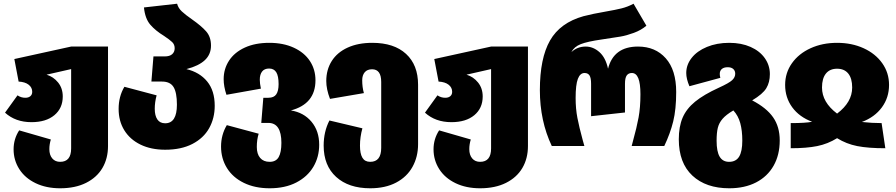

<svg xmlns="http://www.w3.org/2000/svg" viewBox="-20 -784 4811 1031"><path d="M560 -534V0Q560 67 530 118Q500 169 442 198Q384 227 303 227Q228 227 171 199.5Q114 172 83.5 124Q53 76 53 18Q53 -38 83 -84L253 -35Q245 -9 245 17Q245 48 260.5 66.5Q276 85 303 85Q362 85 362 13V-413L230 -383Q267 -372 292 -341Q317 -310 317 -266Q317 -203 272 -165.5Q227 -128 149 -128Q63 -128 7 -179L74 -272Q93 -259 116 -259Q133 -259 143 -267.5Q153 -276 153 -291Q153 -314 134 -329Q115 -344 80 -346L57 -467L362 -534Z M1133 -216Q1133 -149 1103 -95.5Q1073 -42 1013 -11Q953 20 867 20Q791 20 734.5 -7.5Q678 -35 647.5 -84.5Q617 -134 617 -199Q617 -266 648 -318L821 -272Q811 -235 811 -200Q811 -163 825 -142.5Q839 -122 867 -122Q930 -122 930 -222Q930 -287 912 -316.5Q894 -346 850 -346H793L804 -481H864Q891 -481 904.5 -493Q918 -505 918 -525Q918 -545 904.5 -558Q891 -571 861 -591Q815 -619 787 -651.5Q759 -684 753 -744L931 -764Q937 -741 956 -723Q975 -705 1011 -680Q1061 -645 1087 -615.5Q1113 -586 1113 -539Q1113 -492 1080 -461Q1047 -430 981 -413Q1052 -396 1092.5 -346.5Q1133 -297 1133 -216Z M1694 -7Q1694 59 1662.5 112Q1631 165 1571 196Q1511 227 1428 227Q1349 227 1289.5 198Q1230 169 1198.5 118Q1167 67 1167 3Q1167 -60 1198 -112L1369 -66Q1359 -34 1359 5Q1359 43 1377 64Q1395 85 1428 85Q1462 85 1476.5 59.5Q1491 34 1491 -17Q1491 -124 1421 -124H1383L1394 -259H1421Q1451 -259 1463.5 -277.5Q1476 -296 1476 -332Q1476 -376 1463.5 -396Q1451 -416 1425 -416Q1400 -416 1387.5 -400Q1375 -384 1375 -356Q1375 -336 1381 -308L1196 -275Q1181 -320 1181 -359Q1181 -414 1210 -458.5Q1239 -503 1294.5 -528.5Q1350 -554 1426 -554Q1501 -554 1557.5 -528Q1614 -502 1644 -456.5Q1674 -411 1674 -353Q1674 -226 1542 -191Q1611 -180 1652.5 -130.5Q1694 -81 1694 -7Z M2225 -329V-10Q2225 58 2195 112Q2165 166 2107 196.5Q2049 227 1968 227Q1852 227 1785 166Q1718 105 1718 -2Q1718 -77 1749 -137L1926 -95Q1913 -48 1913 -2Q1913 41 1926 63Q1939 85 1968 85Q2027 85 2027 10V-344Q2027 -412 1978 -412Q1952 -412 1938.5 -396Q1925 -380 1925 -353Q1925 -316 1934 -284L1752 -253Q1732 -305 1732 -349Q1732 -410 1761.5 -456.5Q1791 -503 1847 -528.5Q1903 -554 1979 -554Q2096 -554 2160.5 -494.5Q2225 -435 2225 -329Z M2815 -534V0Q2815 67 2785 118Q2755 169 2697 198Q2639 227 2558 227Q2483 227 2426 199.5Q2369 172 2338.5 124Q2308 76 2308 18Q2308 -38 2338 -84L2508 -35Q2500 -9 2500 17Q2500 48 2515.5 66.5Q2531 85 2558 85Q2617 85 2617 13V-413L2485 -383Q2522 -372 2547 -341Q2572 -310 2572 -266Q2572 -203 2527 -165.5Q2482 -128 2404 -128Q2318 -128 2262 -179L2329 -272Q2348 -259 2371 -259Q2388 -259 2398 -267.5Q2408 -276 2408 -291Q2408 -314 2389 -329Q2370 -344 2335 -346L2312 -467L2617 -534Z M2879 -300Q2879 -471 2933.5 -566.5Q2988 -662 3113 -697Q3163 -710 3233 -722Q3285 -731 3317.5 -739Q3350 -747 3382 -764L3451 -646Q3423 -622 3383.5 -607.5Q3344 -593 3311.5 -587.5Q3279 -582 3211 -572Q3134 -561 3098.5 -547Q3063 -533 3048 -504Q3080 -534 3125 -534Q3165 -534 3198.5 -504.5Q3232 -475 3245 -415Q3275 -534 3406 -534Q3499 -534 3555 -471Q3611 -408 3611 -290Q3611 -197 3595 -132Q3579 -67 3547 0H3372L3379 -27Q3399 -99 3409 -153Q3419 -207 3419 -278Q3419 -336 3407.5 -364Q3396 -392 3373 -392Q3355 -392 3345.5 -379Q3336 -366 3336 -334V-180L3154 -160V-334Q3154 -366 3145.5 -379Q3137 -392 3119 -392Q3095 -392 3083 -360.5Q3071 -329 3071 -258Q3071 -200 3080.5 -151Q3090 -102 3109 -32L3118 0H2943Q2879 -135 2879 -300Z M4167 -30Q4167 48 4134 106Q4101 164 4040 195.5Q3979 227 3896 227Q3771 227 3698 159Q3625 91 3625 -36Q3625 -104 3645.5 -152Q3666 -200 3712.5 -238Q3759 -276 3840 -313Q3895 -338 3911.5 -353.5Q3928 -369 3928 -388Q3928 -404 3917.5 -413.5Q3907 -423 3888 -423Q3867 -423 3856 -413.5Q3845 -404 3845 -387Q3845 -378 3848 -366L3682 -321Q3665 -361 3665 -392Q3665 -436 3694 -473Q3723 -510 3776 -532Q3829 -554 3896 -554Q3961 -554 4010.5 -532Q4060 -510 4087 -471.5Q4114 -433 4114 -386Q4114 -342 4095 -310.5Q4076 -279 4019 -245Q4096 -205 4131.5 -154Q4167 -103 4167 -30ZM3966 -29Q3966 -83 3955 -123Q3944 -163 3918 -191Q3879 -168 3860 -146Q3841 -124 3834.5 -97.5Q3828 -71 3828 -28Q3828 30 3844.5 57.5Q3861 85 3895 85Q3932 85 3949 57Q3966 29 3966 -29Z M4475 -554Q4554 -554 4617.5 -525Q4681 -496 4717.5 -444.5Q4754 -393 4754 -328Q4754 -260 4715.5 -207.5Q4677 -155 4608 -129Q4663 -123 4714 -123L4734 12Q4642 12 4583.5 0.5Q4525 -11 4475 -42Q4425 -11 4368 0.5Q4311 12 4226 12V-123Q4305 -123 4341 -130Q4272 -156 4234 -208Q4196 -260 4196 -328Q4196 -393 4232.5 -444.5Q4269 -496 4332.5 -525Q4396 -554 4475 -554ZM4475 -174Q4556 -235 4556 -314Q4556 -363 4535 -389Q4514 -415 4475 -415Q4436 -415 4415 -389Q4394 -363 4394 -314Q4394 -235 4475 -174Z"/></svg>

Font: FiraGO Heavy
Style: Regular
Weight: 900
Designer: bBox Type
Foundry: bBox Type GmbH
Version: Version 1.001